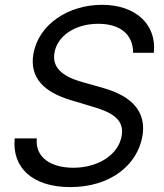

<svg xmlns="http://www.w3.org/2000/svg" viewBox="-20 -757 674 790"><path d="M612.9 -539.8C625.4 -654.8 540.1 -737.2 399.9 -737.2C260.3 -737.2 138.1 -656.2 117.2 -534.1C101.2 -436.1 162.3 -377.8 270.6 -345.2L355.8 -319.6C429.3 -298.3 493.3 -271.3 480.8 -198.9C467.7 -119.3 382.5 -66.8 282 -66.8C195 -66.8 123.9 -105.1 131.4 -187.5H40.5C28.8 -68.2 112.6 12.8 269.2 12.8C436.4 12.8 545.8 -79.5 566.1 -197.4C588.4 -333.8 466.3 -377.8 395.6 -397.7L324.6 -417.6C273.1 -431.8 190.7 -460.2 203.8 -538.4C214.8 -608 287.3 -659.1 384.2 -659.1C471.9 -659.1 527.3 -617.9 527.7 -539.8Z"/></svg>

Font: Riot Sans 2.0
Style: Italic
Weight: 400
Italic angle: -9.39999°
Designer: Rasmus Andersson
Foundry: rsms
Version: Version 3.006;hotconv 1.0.109;makeotfexe 2.5.65596